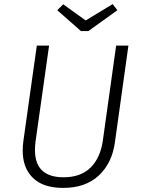

<svg xmlns="http://www.w3.org/2000/svg" viewBox="-20 -908 690 939"><path d="M542 -212Q528 -110 463 -49.5Q398 11 289 11Q191 11 141 -38Q91 -87 91 -171Q91 -192 94 -216L160 -685H220L154 -217Q151 -195 151 -174Q151 -41 291 -41Q375 -41 423 -88.5Q471 -136 483 -221L548 -685H608ZM554 -858 412 -756H376L260 -858L289 -887L399 -808L531 -888Z"/></svg>

Font: FiraGO Light
Style: Italic
Weight: 300
Italic angle: -8°
Designer: bBox Type GmbH
Foundry: bBox Type GmbH
Version: Version 1.001